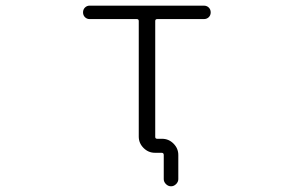

<svg xmlns="http://www.w3.org/2000/svg" viewBox="-20 -565 1040 683"><path d="M556.6 -71.3Q580.1 -71.3 597.2 -54.2Q614.3 -37.1 614.3 -13.7V72.3Q614.3 82 606.4 89.8Q598.6 97.7 588.4 97.7Q578.1 97.7 570.3 89.8Q562.5 82 562.5 72.3V-13.7Q562.5 -21.5 554.7 -21.5H531.2Q507.8 -21.5 490.7 -38.6Q473.6 -55.7 473.6 -79.1V-490.2Q473.6 -497.1 466.8 -497.1H298.8Q289.1 -497.1 282.2 -503.9Q275.4 -510.7 275.4 -521Q275.4 -531.2 282.2 -538.1Q289.1 -544.9 298.8 -544.9H705.1Q715.8 -544.9 722.7 -538.1Q729.5 -531.2 729.5 -521Q729.5 -510.7 722.7 -503.9Q715.8 -497.1 705.1 -497.1H539.1Q532.2 -497.1 532.2 -490.2V-78.1Q532.2 -71.3 539.1 -71.3Z"/></svg>

Font: Rounded-X Mgen+ 1m light
Style: Regular
Weight: 200
Designer: [Source Han Sans]
Ryoko NISHIZUKA  (kana & ideographs); Paul D. Hunt (Latin, Greek & Cyrillic); Wenlong ZHANG  (bopomofo
Version: Version 1.059.20150602